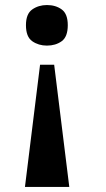

<svg xmlns="http://www.w3.org/2000/svg" viewBox="-20 -562 422 762"><path d="M195 -305 255 180H79L139 -305ZM166.3 -542Q201 -542 225 -524.5Q249 -507 249 -462Q249 -415.9 224.8 -398.4Q200.7 -381 166.1 -381Q133 -381 108 -398.4Q83 -415.9 83 -462Q83 -507 108 -524.5Q133 -542 166.3 -542Z"/></svg>

Font: Noto Serif Gujarati
Style: Regular
Weight: 400
Designer: Universal Thirst, Indian Type Foundry and the Monotype Design Team
Foundry: Monotype Imaging Inc.
Version: Version 2.102